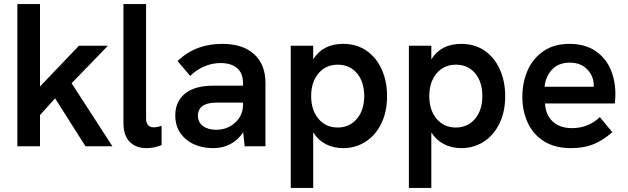

<svg xmlns="http://www.w3.org/2000/svg" viewBox="-20 -717 3079 941"><path d="M250 -235 176 -153V0H65V-697H176V-293L367 -493H509L331 -309L531 0H399Z M585 -115V-697H696V-137Q696 -93 734 -93Q748 -93 772 -100V-6Q737 9 697 9Q646 9 615.5 -22Q585 -53 585 -115Z M1172 -69Q1147 -31 1109.5 -11Q1072 9 1026 9Q943 9 891 -35Q839 -79 839 -151Q839 -191 855.5 -221Q872 -251 902 -269Q948 -297 1025 -297H1171V-311Q1171 -358 1142 -383Q1113 -408 1061 -408Q1021 -408 982.5 -392Q944 -376 912 -345L850 -418Q897 -462 951 -482Q1005 -502 1070 -502Q1170 -502 1225.5 -451.5Q1281 -401 1281 -311V0H1179ZM1040 -81Q1094 -81 1132.5 -116Q1171 -151 1171 -204V-214H1041Q997 -214 973 -198Q950 -181 950 -150Q950 -118 974.5 -99.5Q999 -81 1040 -81Z M1405 -493H1515V-426Q1562 -502 1662 -502Q1727 -502 1775.5 -469Q1824 -436 1850.5 -377.5Q1877 -319 1877 -246Q1877 -169 1848.5 -111Q1820 -53 1771 -22Q1722 9 1662 9Q1615 9 1577 -10.5Q1539 -30 1515 -68V204H1405ZM1765 -246Q1765 -316 1729.5 -358Q1694 -400 1635 -400Q1577 -400 1541 -357.5Q1505 -315 1505 -246Q1505 -177 1541 -134.5Q1577 -92 1635 -92Q1693 -92 1729 -134.5Q1765 -177 1765 -246Z M1984 -493H2094V-426Q2141 -502 2241 -502Q2306 -502 2354.5 -469Q2403 -436 2429.5 -377.5Q2456 -319 2456 -246Q2456 -169 2427.5 -111Q2399 -53 2350 -22Q2301 9 2241 9Q2194 9 2156 -10.5Q2118 -30 2094 -68V204H1984ZM2344 -246Q2344 -316 2308.5 -358Q2273 -400 2214 -400Q2156 -400 2120 -357.5Q2084 -315 2084 -246Q2084 -177 2120 -134.5Q2156 -92 2214 -92Q2272 -92 2308 -134.5Q2344 -177 2344 -246Z M2540 -243Q2540 -312 2565.5 -371Q2591 -430 2643 -466Q2695 -502 2771 -502Q2845 -502 2895.5 -469Q2946 -436 2971 -380.5Q2996 -325 2996 -256Q2996 -236 2993 -210H2651Q2655 -152 2690 -120.5Q2725 -89 2783 -89Q2863 -89 2920 -143L2981 -69Q2932 -27 2886 -9Q2840 9 2779 9Q2699 9 2645.5 -25Q2592 -59 2566 -116.5Q2540 -174 2540 -243ZM2890 -292V-298Q2890 -344 2858 -377Q2826 -410 2773 -410Q2717 -410 2685.5 -376Q2654 -342 2649 -292Z"/></svg>

Font: Hanken Grotesk SemiBold
Style: Regular
Weight: 600
Designer: Alfredo Marco Pradil
Foundry: Hanken Design Co.
Version: Version 3.014